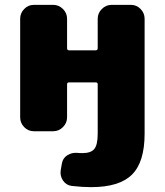

<svg xmlns="http://www.w3.org/2000/svg" viewBox="-20 -540 678 790"><path d="M519 -520Q542 -520 558.5 -503Q575 -486 575 -463V10Q575 127 523 178.5Q471 230 355 230Q318 230 275 225Q252 222 239 202.5Q226 183 230 159L235 131Q239 110 257.5 98.5Q276 87 299 89Q306 90 319 90Q354 90 368 73Q382 56 382 10V-193Q382 -201 374 -201H264Q256 -201 256 -193V-57Q256 -34 239 -17Q222 0 199 0H119Q96 0 79.5 -17Q63 -34 63 -57V-463Q63 -486 79.5 -503Q96 -520 119 -520H199Q222 -520 239 -503Q256 -486 256 -463V-342Q256 -333 264 -333H374Q382 -333 382 -342V-463Q382 -486 399 -503Q416 -520 439 -520Z"/></svg>

Font: Rounded Mplus 1c Black
Style: Regular
Weight: 900
Version: Version 1.059.20150529